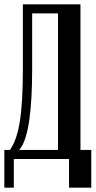

<svg xmlns="http://www.w3.org/2000/svg" viewBox="-25 -719 443 890"><path d="M-5 151V-24H21Q36 -45 47.5 -76.5Q59 -108 66.5 -153.5Q74 -199 77.5 -260.5Q81 -322 81 -402V-699H348V-24H398V151H295V18H39V151ZM244 -24V-657H124V-391Q124 -330 121 -273Q118 -216 111.5 -167.5Q105 -119 93.5 -82Q82 -45 64 -24Z"/></svg>

Font: Moniqa Paragraph
Style: Bold
Weight: 700
Designer: Rajesh Rajput
Foundry: Rajesh Rajput
Version: Version 1.000